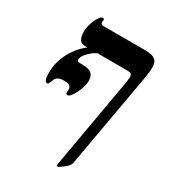

<svg xmlns="http://www.w3.org/2000/svg" viewBox="-189 -693 895 993"><g transform="rotate(30 259.0 -197.0)"><path d="M126 -416Q100.1 -416 90.1 -431.9Q80.1 -447.8 80.1 -480Q80.1 -500.5 88.6 -527.6Q97.2 -554.7 108.9 -571.8Q120.6 -588.9 128.9 -588.9Q139.2 -588.9 139.2 -580.1L137.2 -567.9Q137.2 -553.2 155.8 -553.2H398.9Q430.2 -553.2 447.8 -547.1Q465.3 -541 472.7 -528.3Q480 -515.6 480 -488.8Q480 -468.8 472.2 -422.9L373 136.2Q369.6 155.3 348.1 170.9L332 183.1Q317.4 194.8 312 194.8Q308.1 194.8 306.6 193.8Q305.2 192.9 305.2 189L307.1 174.8L400.9 -358.9Q404.8 -387.7 404.8 -391.1Q404.8 -407.7 397 -411.9Q389.2 -416 371.1 -416H196.8Q170.4 -402.8 148.7 -379.2Q127 -355.5 127 -338.9Q127 -329.1 137 -327.6Q147 -326.2 161.1 -326.2Q198.7 -326.2 214.4 -312Q230 -297.9 230 -267.1Q230 -238.8 209 -194.8Q188 -150.9 170.9 -150.9Q161.1 -150.9 161.1 -160.2L162.1 -179.2Q162.1 -193.4 152.6 -200.2Q143.1 -207 118.2 -207Q77.1 -207 67.4 -180.2Q59.1 -158.2 56.4 -154.5Q53.7 -150.9 48.8 -150.9Q29.8 -150.9 29.8 -204.1Q29.8 -264.6 58.8 -321.3Q87.9 -377.9 137.2 -416Z"/></g></svg>

Font: Liberation Serif
Style: Bold Italic
Weight: 700
Italic angle: -16.333°
Designer: Steve Matteson
Foundry: Ascender Corporation
Version: Version 2.1.5